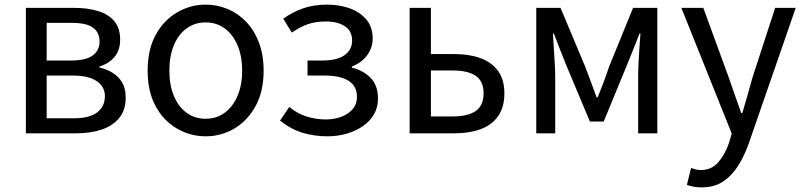

<svg xmlns="http://www.w3.org/2000/svg" viewBox="-20 -577 3477 831"><path d="M92 0V-543H300Q360 -543 405 -529Q450 -515 475 -485Q500 -455 500 -405Q500 -360 476 -331Q452 -302 410 -289V-285Q441 -278 466.5 -262.5Q492 -247 508 -221Q524 -195 524 -155Q524 -101 496.5 -67Q469 -33 421 -16.5Q373 0 310 0ZM182 -315H285Q353 -315 382 -337.5Q411 -360 411 -397Q411 -436 383 -457Q355 -478 291 -478H182ZM182 -65H299Q367 -65 400.5 -90.5Q434 -116 434 -161Q434 -202 398.5 -226Q363 -250 294 -250H182Z M870 13Q804 13 746 -20.5Q688 -54 653.5 -117.5Q619 -181 619 -271Q619 -362 653.5 -425.5Q688 -489 746 -523Q804 -557 870 -557Q920 -557 965.5 -538Q1011 -519 1046 -482Q1081 -445 1101 -392Q1121 -339 1121 -271Q1121 -181 1086 -117.5Q1051 -54 994 -20.5Q937 13 870 13ZM870 -63Q917 -63 952.5 -89Q988 -115 1008 -162Q1028 -209 1028 -271Q1028 -334 1008 -381Q988 -428 952.5 -454Q917 -480 870 -480Q823 -480 787.5 -454Q752 -428 732.5 -381Q713 -334 713 -271Q713 -209 732.5 -162Q752 -115 787.5 -89Q823 -63 870 -63Z M1398 13Q1341 13 1290.5 -2Q1240 -17 1192 -55L1232 -114Q1269 -84 1309 -72Q1349 -60 1390 -60Q1428 -60 1458.5 -72Q1489 -84 1507 -105.5Q1525 -127 1525 -158Q1525 -204 1489 -227Q1453 -250 1386 -250H1311V-315H1374Q1439 -315 1471.5 -338.5Q1504 -362 1504 -401Q1504 -443 1472.5 -463.5Q1441 -484 1391 -484Q1344 -484 1310 -471.5Q1276 -459 1243 -436L1206 -496Q1244 -524 1290.5 -540.5Q1337 -557 1396 -557Q1449 -557 1493.5 -541Q1538 -525 1565.5 -492.5Q1593 -460 1593 -410Q1593 -371 1569.5 -338.5Q1546 -306 1503 -289V-284Q1551 -273 1583.5 -240.5Q1616 -208 1616 -150Q1616 -112 1598.5 -82Q1581 -52 1550.5 -31Q1520 -10 1480.5 1.5Q1441 13 1398 13Z M1753 0V-543H1845V-343H1947Q2012 -343 2060.5 -325Q2109 -307 2136 -269.5Q2163 -232 2163 -173Q2163 -113 2136 -74.5Q2109 -36 2060.5 -18Q2012 0 1947 0ZM1845 -73H1937Q2006 -73 2039.5 -97Q2073 -121 2073 -173Q2073 -225 2039.5 -248.5Q2006 -272 1937 -272H1845Z M2301 0V-543H2406L2513 -288Q2526 -254 2538 -221.5Q2550 -189 2562 -156H2567Q2580 -189 2592.5 -221.5Q2605 -254 2616 -288L2720 -543H2825V0H2742V-245Q2742 -270 2743.5 -303Q2745 -336 2747.5 -370Q2750 -404 2752 -432H2748Q2736 -400 2722.5 -367Q2709 -334 2697 -304L2593 -51H2533L2427 -304Q2415 -334 2402 -367.5Q2389 -401 2377 -432H2373Q2375 -404 2377 -370Q2379 -336 2381 -303Q2383 -270 2383 -245V0Z M3017 234Q2998 234 2982 231Q2966 228 2953 223L2971 150Q2979 153 2990 156Q3001 159 3013 159Q3059 159 3088.5 125.5Q3118 92 3135 42L3147 1L2929 -543H3024L3134 -242Q3147 -206 3160.5 -166Q3174 -126 3188 -88H3193Q3204 -126 3215.5 -165.5Q3227 -205 3237 -242L3335 -543H3424L3220 46Q3201 99 3174 141.5Q3147 184 3109 209Q3071 234 3017 234Z"/></svg>

Font: Farlight84_Sys_V01
Style: Regular
Weight: 400
Designer: Ryoko NISHIZUKA  (kana, bopomofo & ideographs); Paul D. Hunt (Latin, Greek & Cyrillic); Sandoll Communications , Soo-you
Foundry: Adobe
Version: Version 2.004;October 29, 2024;FontCreator 14.0.0.2814 64-bi